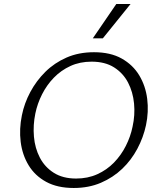

<svg xmlns="http://www.w3.org/2000/svg" viewBox="-20 -927 783 956"><path d="M347 9Q266 9 210 -21.5Q154 -52 122.5 -104Q91 -156 83 -220.5Q75 -285 89 -353Q101 -413 131 -469Q161 -525 206 -569.5Q251 -614 311.5 -640.5Q372 -667 448 -667Q530 -667 586 -635.5Q642 -604 673.5 -551.5Q705 -499 713 -434.5Q721 -370 707 -304Q694 -243 664 -186.5Q634 -130 588.5 -86.5Q543 -43 482.5 -17Q422 9 347 9ZM359 -38Q417 -38 464.5 -59.5Q512 -81 547.5 -117.5Q583 -154 606.5 -200.5Q630 -247 640 -296Q653 -354 647.5 -411.5Q642 -469 617.5 -516Q593 -563 548 -591.5Q503 -620 436 -620Q378 -620 331 -598.5Q284 -577 248.5 -540.5Q213 -504 189.5 -457.5Q166 -411 156 -362Q144 -304 149 -246.5Q154 -189 178.5 -142Q203 -95 248 -66.5Q293 -38 359 -38ZM442 -736 559 -907H630L492 -736Z"/></svg>

Font: Ysabeau Office Light
Style: Italic
Weight: 300
Italic angle: -12°
Designer: Christian Thalmann (Catharsis Fonts)
Version: Version 2.001;gftools[0.9.30]; featfreeze: tnum,lnum,ss02